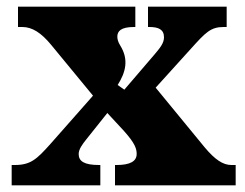

<svg xmlns="http://www.w3.org/2000/svg" viewBox="-20 -556 736 576"><path d="M281 0V-61H277C233 -61 216 -72 216 -94C216 -108 227 -123 239 -138L302 -217L352 -163C386 -125 390 -109 390 -94C390 -72 370 -61 330 -61H325V0H687V-61H674C649 -61 625 -77 594 -114L447 -293L552 -409C597 -459 612 -475 651 -475H660V-536H424V-475H428C455 -475 472 -468 472 -444C472 -426 459 -411 443 -392L353 -287L333 -301C357 -339 367 -377 341 -419C334 -430 332 -439 332 -446C332 -462 342 -475 382 -475H386V-536H34V-475H47C77 -475 104 -457 133 -422L259 -269L132 -125C90 -78 72 -61 24 -61H15V0Z"/></svg>

Font: UArctic Serif Black
Style: Regular
Weight: 900
Designer: Customization by Puisto advertising & original work Monotype Design Team
Foundry: Monotype Imaging Inc.
Version: Version 2.004